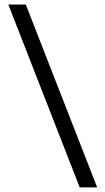

<svg xmlns="http://www.w3.org/2000/svg" viewBox="-20 -690 456 830"><path d="M400 120H324.5L16 -670.5H91.5Z"/></svg>

Font: Anek Bangla Medium
Style: Regular
Weight: 400
Version: Version 1.003